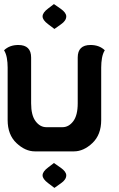

<svg xmlns="http://www.w3.org/2000/svg" viewBox="-38 -624 583 942"><path d="M229 -481.9 197.3 -505.9Q170.9 -525.9 170.9 -543.5Q170.9 -562 197.8 -582L226.6 -604L260.3 -580.6Q287.1 -561.5 287.1 -543.5Q287.1 -522.5 260.7 -504.4ZM229 297.9 197.3 273.9Q170.9 253.9 170.9 236.3Q170.9 217.8 197.8 197.8L226.6 175.8L260.3 199.2Q287.1 218.3 287.1 236.3Q287.1 257.3 260.7 275.4ZM458.5 -35.2Q458.5 37.1 415.3 77.9Q372.1 118.7 324.7 118.7H133.3Q85.9 118.7 42.7 77.9Q-0.5 37.1 -0.5 -35.2V-292.5Q-0.5 -317.4 -4.4 -339.4Q-8.3 -361.3 -18.1 -377.4Q8.8 -403.3 51.8 -403.3Q114.7 -403.3 114.7 -341.8V-117.2Q114.7 -58.1 136.7 -29.1Q158.7 0 189.5 0H268.6Q299.3 0 321.3 -29.1Q343.3 -58.1 343.3 -117.2V-341.8Q343.3 -403.3 406.2 -403.3Q449.2 -403.3 476.1 -377.4Q466.3 -361.3 462.4 -339.4Q458.5 -317.4 458.5 -292.5Z"/></svg>

Font: ALMAS
Style: Bold
Weight: 700
Designer: ALMAS Font/ by Husham Jawad Kadhim, derived from the Bainsely font by/ Paul James MIller
Foundry: High-Logic / Made with FontCreator
Version: Version 1.411;September 19, 2021;FontCreator 14.0.0.2814 32-